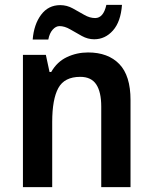

<svg xmlns="http://www.w3.org/2000/svg" viewBox="-20 -767 626 787"><path d="M341 -552Q423 -552 469 -504.5Q515 -457 515 -357V0H395V-330Q395 -390 374.5 -421Q354 -452 309 -452Q244 -452 219 -406Q194 -360 194 -267V0H74V-542H168L183 -472H190Q214 -514 254.5 -533Q295 -552 341 -552ZM114 -605Q119 -667 148.5 -706.5Q178 -746 227 -746Q254 -746 278.5 -732.5Q303 -719 325.5 -706Q348 -693 370 -693Q404 -693 416 -747H480Q475 -678 443 -642Q411 -606 366 -606Q340 -606 315.5 -619.5Q291 -633 268 -646.5Q245 -660 224 -660Q209 -660 196 -645.5Q183 -631 178 -605Z"/></svg>

Font: Noto Sans Gurmukhi UI SemiCondensed SemiBold
Style: Regular
Weight: 600
Width: 4
Designer: Jelle Bosma - Monotype Design Team
Foundry: Monotype Imaging Inc.
Version: Version 2.004; ttfautohint (v1.8.4.7-5d5b)